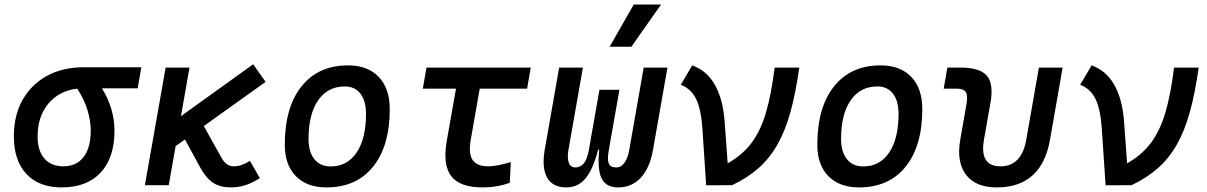

<svg xmlns="http://www.w3.org/2000/svg" viewBox="-20 -815 5313 845"><path d="M251.5 9.8Q151.4 9.8 96.2 -49.3Q41 -108.4 41 -215.8Q41 -307.1 79.3 -375.2Q117.7 -443.4 186.8 -481.2Q255.9 -519 348.1 -519H602.1L585.9 -426.3H428.7Q456.5 -381.3 470.2 -334.2Q483.9 -287.1 483.9 -240.2Q483.9 -121.1 423.1 -55.7Q362.3 9.8 251.5 9.8ZM319.8 -424.8Q240.2 -415.5 192.9 -358.9Q145.5 -302.2 145.5 -213.9Q145.5 -151.9 175.3 -117.4Q205.1 -83 258.8 -83Q316.4 -83 347.9 -124Q379.4 -165 379.4 -240.2Q379.4 -282.2 365.2 -329.8Q351.1 -377.4 319.8 -424.8Z M617.7 0 709 -517.6H814L776.4 -303.7L1094.2 -532.2L1148.9 -454.6L877 -260.3L954.6 -121.1Q975.6 -83 1008.3 -83Q1042 -83 1080.1 -106.9L1123.5 -31.2Q1089.4 -9.3 1059.3 0.2Q1029.3 9.8 994.1 9.8Q949.7 9.8 918.5 -10.3Q887.2 -30.3 861.3 -77.6L793.9 -201.2L752.9 -171.9L722.7 0Z M1417 9.8Q1330.6 9.8 1282 -39.8Q1233.4 -89.4 1233.4 -177.7Q1233.4 -342.8 1307.1 -435.1Q1380.9 -527.3 1511.7 -527.3Q1598.1 -527.3 1646.7 -476.6Q1695.3 -425.8 1695.3 -335Q1695.3 -172.4 1621.8 -81.3Q1548.3 9.8 1417 9.8ZM1435.1 -82.5Q1508.3 -82.5 1549.6 -143.8Q1590.8 -205.1 1590.8 -314Q1590.8 -370.6 1566.4 -402.6Q1542 -434.6 1497.6 -434.6Q1422.4 -434.6 1380.1 -373.5Q1337.9 -312.5 1337.9 -203.6Q1337.9 -146.5 1363.5 -114.5Q1389.2 -82.5 1435.1 -82.5Z M2103 9.8Q2003.9 9.8 1965.8 -40Q1927.7 -89.8 1946.3 -195.3L1986.8 -424.8H1840.8L1856.9 -517.6H2315.9L2299.8 -424.8H2091.3L2051.8 -200.2Q2041 -139.6 2059.8 -111.3Q2078.6 -83 2128.9 -83Q2166 -83 2228 -101.6L2223.6 -10.7Q2168.9 9.8 2103 9.8Z M2700.2 9.8Q2647.5 9.8 2627.9 -29.5Q2608.4 -68.8 2617.2 -156.2H2612.3Q2589.8 -68.8 2556.6 -29.5Q2523.4 9.8 2472.7 9.8Q2412.1 9.8 2387.9 -33.4Q2363.8 -76.7 2377.4 -156.2L2440.9 -517.6H2545.4L2481.9 -156.2Q2475.6 -119.1 2483.4 -98.6Q2491.2 -78.1 2512.7 -78.1Q2534.2 -78.1 2549.1 -95.7Q2564 -113.3 2571.8 -156.2L2618.2 -419.9H2706.1L2659.7 -156.2Q2651.9 -112.8 2659.2 -95.5Q2666.5 -78.1 2691.4 -78.1Q2713.4 -78.1 2728.3 -98.6Q2743.2 -119.1 2749.5 -156.2L2813 -517.6H2917.5L2854 -156.2Q2840.3 -76.7 2800.8 -33.4Q2761.2 9.8 2700.2 9.8ZM2663.1 -609.4 2769 -794.9H2889.2L2758.8 -609.4Z M3202.1 0 3087.9 0.5 3071.3 -249Q3065.4 -335.4 3043.2 -380.1Q3021 -424.8 2976.1 -441.9L3026.4 -527.3Q3090.3 -504.4 3125.7 -442.6Q3161.1 -380.9 3168.9 -283.2L3182.6 -96.2Q3247.1 -132.3 3287.4 -186Q3327.6 -239.7 3351.3 -320.3Q3375 -400.9 3389.2 -517.6H3497.6Q3481.9 -405.3 3458.7 -321.8Q3435.5 -238.3 3401.1 -178Q3366.7 -117.7 3317.9 -74.7Q3269 -31.7 3202.1 0Z M3760.7 9.8Q3674.3 9.8 3625.7 -39.8Q3577.1 -89.4 3577.1 -177.7Q3577.1 -342.8 3650.9 -435.1Q3724.6 -527.3 3855.5 -527.3Q3941.9 -527.3 3990.5 -476.6Q4039.1 -425.8 4039.1 -335Q4039.1 -172.4 3965.6 -81.3Q3892.1 9.8 3760.7 9.8ZM3778.8 -82.5Q3852.1 -82.5 3893.3 -143.8Q3934.6 -205.1 3934.6 -314Q3934.6 -370.6 3910.2 -402.6Q3885.7 -434.6 3841.3 -434.6Q3766.1 -434.6 3723.9 -373.5Q3681.6 -312.5 3681.6 -203.6Q3681.6 -146.5 3707.3 -114.5Q3732.9 -82.5 3778.8 -82.5Z M4366.7 9.8Q4273.9 9.8 4231.4 -45.9Q4189 -101.6 4206.1 -200.2L4233.4 -356.4Q4240.2 -394 4230.7 -409.4Q4221.2 -424.8 4190.9 -424.8H4133.3L4149.4 -517.6H4207Q4293 -517.6 4323.5 -481.4Q4354 -445.3 4338.9 -361.3L4310.5 -200.2Q4290 -83 4382.8 -83Q4476.1 -83 4496.6 -200.2L4552.2 -517.6H4656.7L4601.1 -200.2Q4564 9.8 4366.7 9.8Z M4960 0 4845.7 0.5 4829.1 -249Q4823.2 -335.4 4801 -380.1Q4778.8 -424.8 4733.9 -441.9L4784.2 -527.3Q4848.1 -504.4 4883.5 -442.6Q4918.9 -380.9 4926.8 -283.2L4940.4 -96.2Q5004.9 -132.3 5045.2 -186Q5085.4 -239.7 5109.1 -320.3Q5132.8 -400.9 5147 -517.6H5255.4Q5239.7 -405.3 5216.6 -321.8Q5193.4 -238.3 5158.9 -178Q5124.5 -117.7 5075.7 -74.7Q5026.9 -31.7 4960 0Z"/></svg>

Font: Cascadia Mono
Style: Italic
Weight: 400
Italic angle: -10°
Monospace: yes
Designer: Aaron Bell
Foundry: Saja Typeworks
Version: Version 2404.023; ttfautohint (v1.8.4)